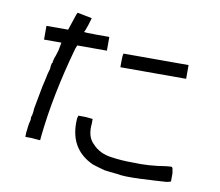

<svg xmlns="http://www.w3.org/2000/svg" viewBox="-86 -874 1172 1022"><g transform="rotate(10 500.0 -363.0)"><path d="M351.6 -230.5H390.6Q429.7 -226.6 429.7 -226.6Q429.7 -226.6 429.7 -203.1Q421.9 -128.9 460.9 -93.8Q500 -50.8 566.4 -43Q617.2 -35.2 679.7 -35.2Q765.6 -31.2 859.4 -46.9Q890.6 -50.8 890.6 -46.9Q894.5 -46.9 898.4 -15.6Q898.4 15.6 898.4 27.3Q898.4 31.2 875 35.2Q820.3 39.1 734.4 43Q644.5 46.9 609.4 39.1Q566.4 35.2 539.1 31.2Q496.1 19.5 472.7 11.7Q335.9 -50.8 347.7 -214.8ZM527.3 -554.7Q527.3 -585.9 531.2 -597.7H882.8V-523.4H527.3ZM253.9 -769.5Q257.8 -769.5 293 -761.7Q328.1 -753.9 332 -753.9Q332 -753.9 320.3 -714.8Q308.6 -679.7 304.7 -675.8Q300.8 -671.9 371.1 -671.9H441.4V-597.7H281.2L273.4 -578.1Q199.2 -312.5 175.8 -85.9Q175.8 -66.4 171.9 -66.4Q164.1 -66.4 125 -70.3H93.8V-89.8Q97.7 -136.7 105.5 -164.1V-179.7L109.4 -191.4Q113.3 -210.9 113.3 -226.6Q121.1 -269.5 136.7 -351.6Q144.5 -382.8 152.3 -421.9Q156.2 -433.6 160.2 -449.2Q160.2 -464.8 164.1 -480.5L168 -484.4V-492.2Q171.9 -503.9 171.9 -507.8Q175.8 -515.6 187.5 -554.7Q195.3 -593.8 195.3 -597.7Q195.3 -597.7 148.4 -597.7H101.6V-671.9H218.8L234.4 -718.8Q250 -769.5 253.9 -769.5Z"/></g></svg>

Font: 和音 by 宁静之雨，公众号njzyshare
Style: Regular
Weight: 400
Designer: Steve Matteson
Foundry: Ascender Corporation
Version: Version 6.00;June 8, 2018;FontCreator 11.0.0.2388 32-bit